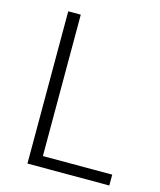

<svg xmlns="http://www.w3.org/2000/svg" viewBox="-110 -809 742 888"><g transform="rotate(15 261.0 -364.5)"><path d="M106 0H498V-52H166V-729H106Z"/></g></svg>

Font: Noto Sans CJK SC Light
Style: Regular
Weight: 300
Designer: Ryoko NISHIZUKA 西塚涼子 (kana, bopomofo & ideographs); Paul D. Hunt (Latin, Greek & Cyrillic); Sandoll Communications 산돌커뮤니
Foundry: Adobe
Version: Version 2.004;hotconv 1.0.118;makeotfexe 2.5.65603